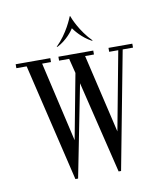

<svg xmlns="http://www.w3.org/2000/svg" viewBox="-76 -709 650 770"><g transform="rotate(-10 249.5 -323.5)"><path d="M191 -535C230 -555 254 -588 260 -598C267 -588 292 -555 330 -535H334C287 -582 264 -640 262 -647H260C257 -640 235 -582 187 -535ZM180 0 254 -375 345 0H355L446 -479H488V-495H391V-479H428L368 -159L293 -479H329V-495H187V-479H228L243 -419L193 -154L118 -479H154V-495H13V-479H55L169 0Z"/></g></svg>

Font: Emberly
Style: Regular
Weight: 400
Designer: Rajesh Rajput
Foundry: Rajesh Rajput
Version: Version 1.000